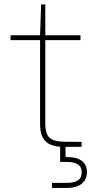

<svg xmlns="http://www.w3.org/2000/svg" viewBox="-20 -685 450 896"><path d="M167 -106.9V-520.5L171.9 -664.6H191.4V-108.4Q191.4 -75.2 200.2 -57.1Q209 -39.1 228.8 -31.5Q248.5 -23.9 285.2 -23.4L360.8 -22.9V0L283.7 0.5Q241.7 1 216.3 -9.8Q190.9 -20.5 179 -44.2Q167 -67.9 167 -106.9ZM29.3 -520.5H355.5V-497.6H29.3ZM222.7 168.5H291Q325.2 168.5 343.3 156.7Q361.3 145 361.3 119.6Q361.3 94.2 343.8 82.5Q326.2 70.8 293 70.8H260.7V-1H285.6L286.1 47.9H293.9Q324.2 47.9 344.7 56.2Q365.2 64.5 375.5 80.3Q385.7 96.2 385.7 117.7Q385.7 140.1 375.5 156.7Q365.2 173.3 344.5 182.6Q323.7 191.9 293.9 191.9H222.7Z"/></svg>

Font: Wand UI Pro
Style: Regular
Weight: 400
Designer: Andreas Faust
Version: Version 1.003;FEAKit 1.0